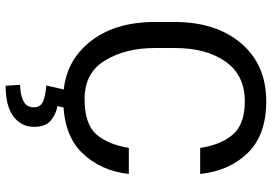

<svg xmlns="http://www.w3.org/2000/svg" viewBox="-164 -598 978 691"><g transform="rotate(90 325.5 -252.0)"><path d="M511.7 -226.1H605.5Q594.7 -125 529.3 -57.6Q463.9 9.8 335.9 9.8Q211.9 9.8 136 -78.9Q60.1 -167.5 58.6 -314.5V-390.6Q58.6 -540 135.5 -630.4Q212.4 -720.7 344.2 -720.7Q464.8 -720.7 529.8 -654.3Q594.7 -587.9 605.5 -482.9H511.7Q501 -557.1 463.9 -600.3Q426.8 -643.6 344.2 -643.6Q250 -643.6 201.2 -574.2Q152.3 -504.9 152.3 -391.6V-319.8Q152.3 -214.8 196.8 -140.9Q241.2 -66.9 335.9 -66.9Q425.8 -66.9 462.6 -108.9Q499.5 -150.9 511.7 -226.1ZM302.2 4.9H367.2L361.3 30.8Q389.6 35.6 412.8 54.2Q436 72.8 436 115.2Q436 161.1 398.4 189.2Q360.8 217.3 288.1 217.3L284.7 165Q318.4 165 342 153.8Q365.7 142.6 365.7 116.7Q365.7 92.8 346.9 83.5Q328.1 74.2 287.1 70.8Z"/></g></svg>

Font: Roboto21382017
Style: Regular
Weight: 400
Designer: Christian Robertson
Foundry: Google
Version: Version 2.138; 2017